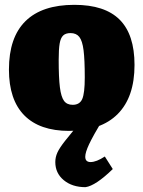

<svg xmlns="http://www.w3.org/2000/svg" viewBox="-20 -533 594 795"><path d="M209 138Q209 118 217.5 99Q226 80 250 49.5Q274 19 326 -42H408Q365 30 349 64Q333 98 333 116Q333 138 355 138Q379 138 414 115L447 167Q376 236 334 242Q279 242 244 213Q209 184 209 138ZM17 -245Q17 -378 85.5 -445.5Q154 -513 288 -513Q414 -513 475.5 -451.5Q537 -390 537 -264Q537 -131 467.5 -61Q398 9 266 9Q144 9 80.5 -55.5Q17 -120 17 -245ZM331 -212Q331 -286 326 -325Q321 -364 308.5 -380Q296 -396 272 -396Q252 -396 241.5 -386Q231 -376 227 -352.5Q223 -329 223 -285Q223 -211 228 -171.5Q233 -132 245 -115.5Q257 -99 281 -99Q310 -99 320.5 -123Q331 -147 331 -212Z"/></svg>

Font: Alegreya SC Black
Style: Regular
Weight: 900
Designer: Juan Pablo del Peral
Foundry: Huerta Tipografica
Version: Version 2.007; ttfautohint (v1.6)